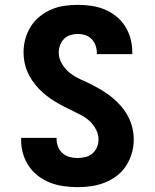

<svg xmlns="http://www.w3.org/2000/svg" viewBox="-20 -763 640 791"><path d="M299 8Q271 8 242.5 4Q214 0 187.5 -10Q161 -20 138 -37.5Q115 -55 99 -78.5Q83 -102 75 -129.5Q67 -157 67 -186V-195H213V-191Q213 -175 219 -159Q225 -143 237.5 -132Q250 -121 266 -116.5Q282 -112 299 -112Q315 -112 331.5 -116Q348 -120 360.5 -130.5Q373 -141 379.5 -156.5Q386 -172 386 -189Q386 -209 376 -228.5Q366 -248 351 -262.5Q336 -277 317.5 -287Q299 -297 280 -306Q261 -315 242.5 -324.5Q224 -334 206 -345Q188 -356 171.5 -369Q155 -382 140.5 -397Q126 -412 114 -429.5Q102 -447 93.5 -466Q85 -485 81 -506Q77 -527 77 -548Q77 -576 84.5 -603Q92 -630 107 -654Q122 -678 144 -695.5Q166 -713 191.5 -724Q217 -735 245 -739Q273 -743 301 -743Q329 -743 356.5 -739Q384 -735 410 -724.5Q436 -714 458 -696.5Q480 -679 495 -655.5Q510 -632 517.5 -604.5Q525 -577 525 -549V-540H379V-544Q379 -560 374 -575Q369 -590 358 -601.5Q347 -613 332 -618Q317 -623 301 -623Q285 -623 270 -618.5Q255 -614 244 -603Q233 -592 227.5 -577Q222 -562 222 -547Q222 -522 235.5 -499.5Q249 -477 269 -461.5Q289 -446 312 -436Q335 -426 357.5 -414.5Q380 -403 401.5 -390Q423 -377 442.5 -361Q462 -345 478.5 -326Q495 -307 507 -284.5Q519 -262 525 -237.5Q531 -213 531 -188Q531 -159 523 -131.5Q515 -104 499.5 -80Q484 -56 461 -38.5Q438 -21 411 -10.5Q384 0 356 4Q328 8 299 8Z"/></svg>

Font: Iosevka Aile Heavy
Style: Regular
Weight: 900
Designer: Belleve Invis
Foundry: Belleve Invis
Version: Version 31.1.0; ttfautohint (v1.8.4)